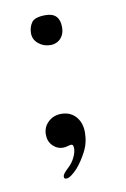

<svg xmlns="http://www.w3.org/2000/svg" viewBox="-65 -467 385 585"><g transform="rotate(-10 127.5 -175.0)"><path d="M117 -334Q95.5 -334 79.8 -347Q64 -360 64 -379.5Q64 -398.5 73.8 -412.5Q83.5 -426.5 117 -426.5Q139 -426.5 149.8 -415.2Q160.5 -404 160.5 -382Q160.5 -366.5 154.5 -355.8Q148.5 -345 138.5 -339.5Q128.5 -334 117 -334ZM86.5 68.5Q86.5 63 92.2 56.2Q98 49.5 105 43Q117.5 31.5 125 16Q132.5 0.5 132.5 -11.5Q132.5 -17 131 -20.5Q129.5 -24 125.5 -24Q121 -24 114.5 -21.8Q108 -19.5 99.5 -19.5Q82 -19.5 68.5 -33Q55 -46.5 55 -67.5Q55 -91 71.5 -106.5Q88 -122 112 -122Q131 -122 144.8 -113.2Q158.5 -104.5 166 -89.2Q173.5 -74 173.5 -54.5Q173.5 -22.5 159.5 4.5Q145.5 31.5 129 50.5Q120 60.5 110.2 67.8Q100.5 75 93 75Q90.5 75 88.5 73.5Q86.5 72 86.5 68.5Z"/></g></svg>

Font: Gluten Thin
Style: Regular
Weight: 100
Designer: Tyler Finck
Foundry: Etcetera Type Company
Version: Version 1.300